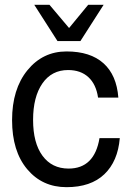

<svg xmlns="http://www.w3.org/2000/svg" viewBox="-20 -752 546 795"><path d="M313 -582H218L122 -732H185L266 -636L345 -732H409ZM470 -348H386Q378 -403 346 -432.5Q314 -462 262 -462Q194 -462 155.5 -406.5Q117 -351 117 -255.5Q117 -160 156 -107Q195 -54 264 -54Q371 -54 392 -180H476Q468 -84 412 -30.5Q356 23 255.5 23Q155 23 92.5 -51.5Q30 -126 30 -254.5Q30 -383 93.5 -461Q157 -539 255.5 -539Q354 -539 408.5 -490Q463 -441 470 -348Z"/></svg>

Font: Autonym
Style: Regular
Weight: 500
Version: Version 1.0.20131126